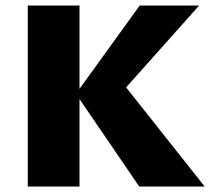

<svg xmlns="http://www.w3.org/2000/svg" viewBox="-20 -678 764 698"><path d="M486 0 256 -337 488 -658H704L399 -316L403 -405L724 0ZM81 0V-658H269V0Z"/></svg>

Font: Ysabeau Office Black
Style: Regular
Weight: 900
Designer: Christian Thalmann (Catharsis Fonts)
Version: Version 2.001;gftools[0.9.30]; featfreeze: tnum,lnum,ss02